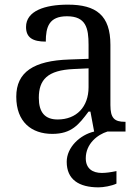

<svg xmlns="http://www.w3.org/2000/svg" viewBox="-20 -566 603 826"><path d="M205 10C288 10 319 -30 361 -86H369L385 0C324 14 267 68 267 130C267 206 319 240 404 240C425 240 460 234 481 224V170C457 175 436 178 418 178C378 178 349 159 349 115C349 52 400 13 442 0H520V-42H517C472 -42 455 -58 455 -114V-373C455 -500 394 -546 272 -546C173 -546 92 -519 92 -450C92 -404 121 -387 177 -387C177 -450 191 -496 268 -496C350 -496 361 -445 361 -373V-313L278 -310C125 -305 50 -256 50 -150C50 -41 116 10 205 10ZM228 -52C173 -52 147 -83 147 -145C147 -223 184 -264 297 -269L361 -272V-191C361 -106 309 -52 228 -52Z"/></svg>

Font: Noto Serif Devanagari
Style: Regular
Weight: 400
Designer: Universal Thirst, Indian Type Foundry and the Monotype Design Team
Foundry: Monotype Imaging Inc.
Version: Version 2.004